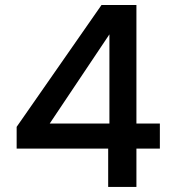

<svg xmlns="http://www.w3.org/2000/svg" viewBox="-20 -740 687 760"><path d="M45.9 -237.8 381.8 -720.2H520V-251H612.8V-151.9H520V0H408.2V-151.9H45.9ZM176.8 -251H413.1V-604Z"/></svg>

Font: PoppinsZ Medium
Style: Regular
Weight: 500
Designer: Ninad Kale (Devanagari), Jonny Pinhorn (Latin)
Foundry: Indian Type Foundry
Version: Version 3.002;FEAKit 1.0